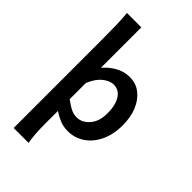

<svg xmlns="http://www.w3.org/2000/svg" viewBox="-234 -659 910 910"><g transform="rotate(45 221.0 -203.5)"><path d="M51.8 179.2V-413.6Q51.8 -457.5 50.8 -506.1Q49.8 -554.7 45.9 -585.9H142.6V-314.9Q166 -342.8 199.2 -361.8Q232.4 -380.9 271.5 -380.9Q312.5 -380.9 343.3 -356.9Q374 -333 391.4 -291.3Q408.7 -249.5 408.7 -195.8Q408.7 -133.3 386.5 -87.2Q364.3 -41 326.9 -16.1Q289.6 8.8 244.1 8.8Q214.8 8.8 191.7 -0.5Q168.5 -9.8 143.1 -25.9V54.7Q143.1 98.6 145.3 127.2Q147.5 155.8 151.9 179.2ZM228 -67.4Q263.2 -67.4 290.3 -98.9Q317.4 -130.4 317.4 -184.6Q317.4 -238.3 297.6 -270Q277.8 -301.8 242.2 -301.8Q215.3 -301.8 187.7 -279.1Q160.2 -256.3 143.1 -212.9V-105Q174.3 -82.5 190.7 -75Q207 -67.4 228 -67.4Z"/></g></svg>

Font: Harmattan SemiBold
Style: Regular
Weight: 600
Designer: George W. Nuss III and SIL International
Foundry: SIL International
Version: Version 4.000